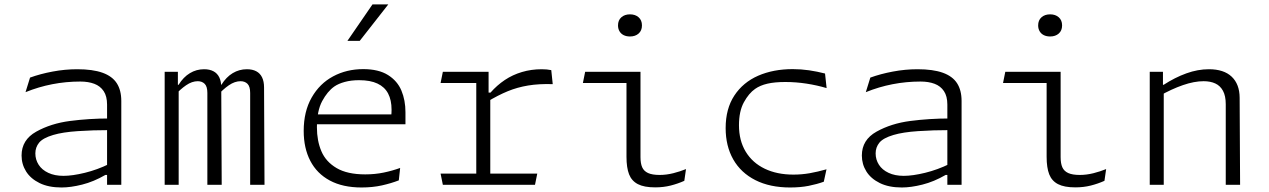

<svg xmlns="http://www.w3.org/2000/svg" viewBox="-20 -818 5620 850"><path d="M454 0V-355Q454 -392 439 -414.5Q424 -437 397.5 -447Q371 -457 335.5 -457Q272 -457 211.5 -445.2Q151 -433.5 93 -410L113 -474.5Q158.5 -491 213 -501.2Q267.5 -511.5 322 -511.5Q390.5 -511.5 433.8 -496Q477 -480.5 497 -449.5Q517 -418.5 517 -371V0ZM215.5 -220.5Q170 -207 153.2 -186.5Q136.5 -166 136.5 -139Q136.5 -111.5 151 -88.8Q165.5 -66 193.8 -52.8Q222 -39.5 261 -39.5Q300.5 -39.5 355.8 -53Q411 -66.5 464 -92.5L468.5 -43.5H446.5Q394.5 -13.5 343.8 -0.8Q293 12 252.5 12Q195 12 155.2 -7.5Q115.5 -27 95.5 -59Q75.5 -91 75.5 -129.5Q75.5 -199 140.5 -235.2Q205.5 -271.5 290.2 -282.5Q375 -293.5 464 -293.5V-242Q392 -242 324.8 -237.5Q257.5 -233 215.5 -220.5Z M771 0H709V-500H767.5V-438L771 -431ZM898 0V-406.5Q898 -435 886.2 -446.8Q874.5 -458.5 855.5 -458.5Q830 -458.5 803.8 -440.5Q777.5 -422.5 750.5 -392.5V-442.5H770.5Q792 -477 820.8 -494.2Q849.5 -511.5 883.5 -511.5Q908 -511.5 925 -502.5Q942 -493.5 950.8 -475.5Q959.5 -457.5 959.5 -431L961.5 0ZM1087.5 0V-406.5Q1087.5 -435 1075.8 -446.8Q1064 -458.5 1045 -458.5Q1019.5 -458.5 993.2 -440.5Q967 -422.5 940 -392.5V-442.5H960Q981.5 -477 1010.2 -494.2Q1039 -511.5 1073 -511.5Q1097.5 -511.5 1114.5 -502.5Q1131.5 -493.5 1140.2 -475.5Q1149 -457.5 1149 -431L1151 0Z M1383 -254.5Q1383 -195 1402.8 -148.5Q1422.5 -102 1470 -74Q1517.5 -46 1597 -46Q1640 -46 1678.5 -54Q1717 -62 1751.5 -74.5L1745.5 -19.5Q1712 -6.5 1670.8 2.8Q1629.5 12 1580.5 12Q1497.5 12 1440.2 -18.8Q1383 -49.5 1353.8 -105.8Q1324.5 -162 1324.5 -238.5Q1324.5 -324.5 1359.8 -386.2Q1395 -448 1454.8 -480Q1514.5 -512 1588 -512Q1656 -512 1697.8 -485.8Q1739.5 -459.5 1757.2 -416.8Q1775 -374 1775 -321.5V-268H1376.5V-311.5H1729L1709 -282.5Q1711 -294 1712.2 -306Q1713.5 -318 1713.5 -332Q1713.5 -375 1698.2 -404Q1683 -433 1651.2 -448Q1619.5 -463 1570 -463Q1534 -463 1506 -455.2Q1478 -447.5 1460 -435Q1429.5 -413.5 1406.2 -370.2Q1383 -327 1383 -254.5ZM1572.5 -637 1699 -798.5H1629L1518 -637Z M2143 -395.5 2150.5 -388.5V0H2088.5V-500H2143ZM1930.5 -49.5H2358.5L2348.5 0H1940.5ZM1940.5 -500H2121V-450.5H1930.5ZM2136 -367 2124.5 -408H2151.5Q2180 -440.5 2214.8 -463.8Q2249.5 -487 2290.8 -499.2Q2332 -511.5 2378.5 -511.5Q2402 -511.5 2420.5 -507.5L2427 -445.5Q2366.5 -447.5 2318.2 -439.5Q2270 -431.5 2227.5 -414Q2185 -396.5 2136 -367Z M2753.5 -473 2776 -450.5H2560.5L2570.5 -500H2815.5V-122.5Q2815.5 -94.5 2823 -77.5Q2830.5 -60.5 2849 -52Q2867.5 -43.5 2900.5 -43.5Q2930 -43.5 2960.8 -51.2Q2991.5 -59 3017 -69.5L3009.5 -17.5Q2980.5 -4.5 2948.8 3.5Q2917 11.5 2880.5 11.5Q2831.5 11.5 2804 -2.8Q2776.5 -17 2765 -46.2Q2753.5 -75.5 2753.5 -124ZM2716 -705.5Q2716 -728.5 2730.8 -741.5Q2745.5 -754.5 2769 -754.5Q2792.5 -754.5 2807.2 -741.5Q2822 -728.5 2822 -705.5Q2822 -682.5 2807.2 -669.5Q2792.5 -656.5 2769 -656.5Q2753.5 -656.5 2741.5 -662.2Q2729.5 -668 2722.8 -679.2Q2716 -690.5 2716 -705.5Z M3632.5 -492.5 3639.5 -428Q3597.5 -440.5 3550.5 -447.8Q3503.5 -455 3456.5 -455Q3409.5 -455 3377.2 -447.5Q3345 -440 3323 -424.5Q3295 -405 3273.2 -365.2Q3251.5 -325.5 3251.5 -263.5Q3251.5 -195.5 3281.5 -146.2Q3311.5 -97 3365.8 -71Q3420 -45 3492.5 -45Q3529.5 -45 3564.8 -51.2Q3600 -57.5 3639 -68.5L3627 -13.5Q3596.5 -2.5 3559.8 4.8Q3523 12 3478 12Q3388.5 12 3324.2 -20.5Q3260 -53 3226.2 -112.2Q3192.5 -171.5 3192.5 -251Q3192.5 -336.5 3231 -395Q3269.5 -453.5 3336.5 -482.8Q3403.5 -512 3489.5 -512Q3526 -512 3561.8 -506.8Q3597.5 -501.5 3632.5 -492.5Z M4174 0V-355Q4174 -392 4159 -414.5Q4144 -437 4117.5 -447Q4091 -457 4055.5 -457Q3992 -457 3931.5 -445.2Q3871 -433.5 3813 -410L3833 -474.5Q3878.5 -491 3933 -501.2Q3987.5 -511.5 4042 -511.5Q4110.5 -511.5 4153.8 -496Q4197 -480.5 4217 -449.5Q4237 -418.5 4237 -371V0ZM3935.5 -220.5Q3890 -207 3873.2 -186.5Q3856.5 -166 3856.5 -139Q3856.5 -111.5 3871 -88.8Q3885.5 -66 3913.8 -52.8Q3942 -39.5 3981 -39.5Q4020.5 -39.5 4075.8 -53Q4131 -66.5 4184 -92.5L4188.5 -43.5H4166.5Q4114.5 -13.5 4063.8 -0.8Q4013 12 3972.5 12Q3915 12 3875.2 -7.5Q3835.5 -27 3815.5 -59Q3795.5 -91 3795.5 -129.5Q3795.5 -199 3860.5 -235.2Q3925.5 -271.5 4010.2 -282.5Q4095 -293.5 4184 -293.5V-242Q4112 -242 4044.8 -237.5Q3977.5 -233 3935.5 -220.5Z M4613.5 -473 4636 -450.5H4420.5L4430.5 -500H4675.5V-122.5Q4675.5 -94.5 4683 -77.5Q4690.5 -60.5 4709 -52Q4727.5 -43.5 4760.5 -43.5Q4790 -43.5 4820.8 -51.2Q4851.5 -59 4877 -69.5L4869.5 -17.5Q4840.5 -4.5 4808.8 3.5Q4777 11.5 4740.5 11.5Q4691.5 11.5 4664 -2.8Q4636.5 -17 4625 -46.2Q4613.5 -75.5 4613.5 -124ZM4576 -705.5Q4576 -728.5 4590.8 -741.5Q4605.5 -754.5 4629 -754.5Q4652.5 -754.5 4667.2 -741.5Q4682 -728.5 4682 -705.5Q4682 -682.5 4667.2 -669.5Q4652.5 -656.5 4629 -656.5Q4613.5 -656.5 4601.5 -662.2Q4589.5 -668 4582.8 -679.2Q4576 -690.5 4576 -705.5Z M5132 0H5070V-500H5128.5V-438L5132 -431ZM5406.5 0V-356.5Q5406.5 -393.5 5394.2 -416Q5382 -438.5 5360.2 -448.5Q5338.5 -458.5 5308.5 -458.5Q5267 -458.5 5217 -441.2Q5167 -424 5111.5 -392.5V-442.5H5131.5Q5181.5 -475 5232 -493.2Q5282.5 -511.5 5332 -511.5Q5398 -511.5 5432.8 -478.5Q5467.5 -445.5 5468 -386L5470 0Z"/></svg>

Font: Monaspace Argon Var ExtraLight
Style: Regular
Weight: 200
Designer: Riley Cran and the Lettermatic Team
Version: Version 1.200 (Monaspace Argon Var)